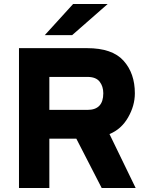

<svg xmlns="http://www.w3.org/2000/svg" viewBox="-20 -941 743 961"><path d="M204 -765 346 -921H519L341 -765ZM75 0V-700H416Q542 -700 598.5 -637Q655 -574 655 -474Q655 -412 621 -353Q587 -294 528 -270L659 0H489L362 -247H227V0ZM227 -391H418Q497 -391 497 -474Q497 -509 478.5 -532.5Q460 -556 418 -556H227Z"/></svg>

Font: Overpass Heavy
Style: Regular
Weight: 900
Designer: Delve Withrington, Thomas Jockin
Foundry: Delve Fonts
Version: Version 3.000;DELV;Overpass